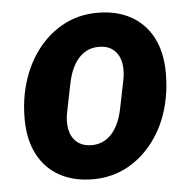

<svg xmlns="http://www.w3.org/2000/svg" viewBox="-45 -581 631 637"><g transform="rotate(-5 271.0 -262.5)"><path d="M240 12Q176 12 129 -14Q82 -40 56.5 -89Q31 -138 31 -207Q31 -230 33 -251Q35 -272 39 -292Q54 -365 91 -420Q128 -475 182 -506Q236 -537 302 -537Q366 -537 413 -511Q460 -485 485.5 -436Q511 -387 511 -318Q511 -296 509 -274.5Q507 -253 503 -233Q489 -161 451.5 -105.5Q414 -50 360 -19Q306 12 240 12ZM245 -101Q285 -101 312 -130.5Q339 -160 350 -216L369 -310Q370 -315 371 -323Q372 -331 372 -341Q372 -366 363.5 -384.5Q355 -403 338.5 -413.5Q322 -424 297 -424Q257 -424 230 -394.5Q203 -365 192 -309L173 -215Q172 -211 171 -202.5Q170 -194 170 -184Q170 -159 178.5 -140.5Q187 -122 204 -111.5Q221 -101 245 -101Z"/></g></svg>

Font: IBM Plex Sans
Style: Italic
Weight: 400
Italic angle: -11.31°
Designer: Mike Abbink, Paul van der Laan, Pieter van Rosmalen
Foundry: Bold Monday
Version: Version 3.201